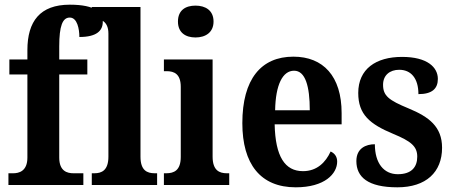

<svg xmlns="http://www.w3.org/2000/svg" viewBox="-20 -790 1937 820"><path d="M16 0H336V-50H294C268 -50 233 -58 233 -117V-472H353V-536H233V-592C233 -679 247 -715 278 -715C310 -715 319 -666 319 -632C393 -632 419 -659 419 -697C419 -735 390 -770 278 -770C151 -770 97 -699 97 -576V-536H20V-472H97V-117C97 -58 60 -50 36 -50H16Z M372 0H651V-50H641C608 -50 580 -62 580 -121V-760H372V-710H383C406 -710 443 -702 443 -647V-121C443 -62 414 -50 383 -50H372Z M815 -630C857 -630 892 -651 892 -698C892 -746 857 -766 815 -766C772 -766 740 -746 740 -698C740 -651 772 -630 815 -630ZM680 0H959V-50H949C917 -50 888 -62 888 -121V-536H680V-486H692C724 -486 752 -474 752 -419V-120C752 -62 723 -50 690 -50H680Z M1243 10C1367 10 1420 -48 1420 -100C1420 -122 1408 -136 1392 -143C1371 -97 1334 -59 1274 -59C1197 -59 1156 -121 1153 -259H1439V-307C1439 -465 1360 -548 1233 -548C1095 -548 1015 -452 1015 -264C1015 -90 1092 10 1243 10ZM1303 -319H1155C1157 -428 1187 -488 1236 -488C1284 -488 1303 -422 1303 -319Z M1677 10C1800 10 1868 -55 1868 -159C1868 -249 1812 -291 1725 -327C1640 -362 1616 -381 1616 -428C1616 -469 1645 -492 1685 -492C1735 -492 1767 -456 1767 -388C1825 -388 1850 -411 1850 -453C1850 -502 1806 -547 1697 -547C1585 -547 1510 -495 1510 -393C1510 -301 1559 -260 1660 -218C1735 -187 1762 -165 1762 -121C1762 -77 1738 -46 1679 -46C1619 -46 1581 -93 1581 -174C1543 -174 1502 -157 1502 -102C1502 -34 1551 10 1677 10Z"/></svg>

Font: Noto Serif Thai Condensed
Style: Bold
Weight: 700
Width: 3
Designer: Monotype Design Team
Foundry: Monotype Imaging Inc.
Version: Version 2.002